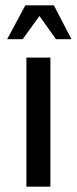

<svg xmlns="http://www.w3.org/2000/svg" viewBox="-20 -700 288 720"><path d="M169 0H79V-484H169ZM7 -553 75 -680H182L248 -553H190L128 -640L65 -553Z"/></svg>

Font: Play
Style: Regular
Weight: 400
Designer: Jonas Hecksher
Foundry: Jonas Hecksher, Playtypeª, e-types AS
Version: Version 1.002